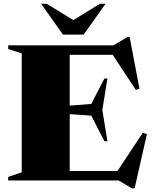

<svg xmlns="http://www.w3.org/2000/svg" viewBox="-20 -955 806 1016"><path d="M23.5 0V-19L95 -43V-672.5L23.5 -695.5V-715H580L655.5 -759.5H666L718 -485.5L698.5 -479.5L576.5 -665H349V-396L463 -405L532.5 -539.5H548.5L521.5 -373L548.5 -207.5H532.5L463 -343L349 -351V-50H601.5L735 -251.5L757.5 -246L692.5 41.5H677.5L608 0ZM538.5 -935 423 -772H313L197.5 -935H227.5L368 -848.5L508.5 -935Z"/></svg>

Font: Newsreader Display ExtraBold
Style: Regular
Weight: 800
Designer: Hugues Gentile
Foundry: Production Type
Version: Version 1.001